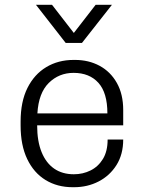

<svg xmlns="http://www.w3.org/2000/svg" viewBox="-20 -771 601 801"><path d="M283 10Q219 10 170 -20Q121 -50 93.5 -107.5Q66 -165 66 -247V-264Q66 -347 94.5 -404Q123 -461 173 -491Q223 -521 287 -521H293Q350 -521 395.5 -496.5Q441 -472 467.5 -425Q494 -378 494 -312V-248H135Q135 -182 153.5 -136.5Q172 -91 206 -67.5Q240 -44 288 -44Q326 -44 358 -60Q390 -76 409.5 -108Q429 -140 429 -189H494Q494 -127 466 -82.5Q438 -38 391.5 -14Q345 10 289 10ZM136 -298H428Q428 -384 390.5 -425.5Q353 -467 287 -467Q226 -467 183.5 -425Q141 -383 136 -298ZM447 -751 322 -592H254L130 -751H197L307 -609H269L379 -751Z"/></svg>

Font: Chivo Medium ExtraLight
Style: Regular
Weight: 250
Version: Version 2.002